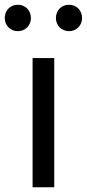

<svg xmlns="http://www.w3.org/2000/svg" viewBox="-45 -787 365 807"><path d="M92 0H183V-543H92ZM30 -656C62 -656 85 -681 85 -711C85 -743 62 -767 30 -767C-2 -767 -25 -743 -25 -711C-25 -681 -2 -656 30 -656ZM245 -656C277 -656 300 -681 300 -711C300 -743 277 -767 245 -767C213 -767 190 -743 190 -711C190 -681 213 -656 245 -656Z"/></svg>

Font: Noto Sans Japanese Regular
Style: Regular
Weight: 400
Designer: Ryoko NISHIZUKA (kana & ideographs); Paul D. Hunt (Latin, Greek & Cyrillic); Wenlong ZHANG (bopomofo); Sandoll Communica
Foundry: Adobe Systems Incorporated
Version: Version 1.000;PS 1;hotconv 1.0.78;makeotf.lib2.5.61930